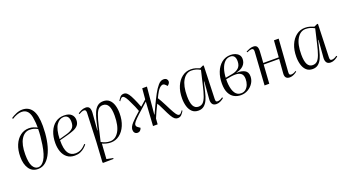

<svg xmlns="http://www.w3.org/2000/svg" viewBox="-67 -1524 4499 2494"><g transform="rotate(-20 2183.0 -277.0)"><path d="M118 -723Q151 -746 194 -764Q237 -782 278 -782Q366 -782 412.5 -712.5Q459 -643 459 -491Q459 -391 444 -300.5Q429 -210 398 -139Q367 -68 320.5 -27Q274 14 211 14Q131 14 88.5 -48.5Q46 -111 46 -212Q46 -306 75.5 -376Q105 -446 157 -485.5Q209 -525 277 -525Q308 -525 338 -515Q368 -505 389 -493Q389 -526 387 -556.5Q385 -587 381 -607Q367 -757 259 -757Q230 -757 194.5 -744Q159 -731 127 -710ZM220 -6Q269 -6 308.5 -67.5Q348 -129 369 -262Q388 -384 388 -474Q358 -490 333.5 -496.5Q309 -503 280 -503Q207 -503 162 -429.5Q117 -356 117 -219Q117 -108 145 -57Q173 -6 220 -6Z M761 -525Q830 -525 862.5 -493.5Q895 -462 895 -415Q895 -368 870 -340.5Q845 -313 805.5 -297.5Q766 -282 722 -270L605 -239Q604 -117 638 -64Q672 -11 737 -11Q778 -11 812.5 -28Q847 -45 884 -87L894 -77Q879 -58 855 -36.5Q831 -15 797.5 -0.5Q764 14 719 14Q657 14 615.5 -18Q574 -50 554 -104Q534 -158 534 -224Q534 -313 562 -381Q590 -449 641 -487Q692 -525 761 -525ZM826 -413Q826 -508 752 -508Q693 -508 651.5 -449Q610 -390 605 -255L706 -283Q766 -299 796 -327Q826 -355 826 -413Z M1057 -457Q1057 -480 1050 -489Q1043 -498 1028 -498Q1013 -498 995 -491Q977 -484 959 -473L952 -484Q970 -498 999 -511.5Q1028 -525 1060 -525Q1097 -525 1111.5 -501Q1126 -477 1123 -429L1104 -195L1108 -194L1140 -330Q1153 -384 1172.5 -428.5Q1192 -473 1223.5 -499Q1255 -525 1304 -525Q1356 -525 1388.5 -496Q1421 -467 1436.5 -417Q1452 -367 1452 -305Q1452 -210 1421.5 -138.5Q1391 -67 1338 -26.5Q1285 14 1218 14Q1186 14 1154 5.5Q1122 -3 1101 -13L1087 196L1176 214L1174 226L1031 228L1024 219L1041 -57ZM1282 -479Q1249 -479 1225 -458.5Q1201 -438 1181 -385Q1161 -332 1139 -237L1093 -38Q1124 -21 1152.5 -12.5Q1181 -4 1214 -4Q1287 -4 1334 -80Q1381 -156 1381 -300Q1381 -392 1356.5 -435.5Q1332 -479 1282 -479Z M1869 -134H1873Q1894 -179 1924.5 -244.5Q1955 -310 1994 -383Q2026 -442 2061 -483Q2096 -524 2136 -524Q2165 -524 2179 -510Q2193 -496 2193 -477Q2193 -461 2183.5 -448Q2174 -435 2161 -424L2138 -447Q2113 -473 2083.5 -456.5Q2054 -440 2029 -400Q2018 -382 2006 -359Q1994 -336 1986 -318Q2001 -294 2015.5 -269Q2030 -244 2053 -198Q2090 -123 2112 -85Q2134 -47 2147.5 -34Q2161 -21 2173 -21Q2185 -21 2198.5 -34Q2212 -47 2222 -65L2231 -57Q2218 -33 2197 -9.5Q2176 14 2142 14Q2119 14 2100 -0.5Q2081 -15 2059 -52.5Q2037 -90 2005 -159Q1984 -204 1973 -223.5Q1962 -243 1954 -254Q1935 -217 1912.5 -169Q1890 -121 1873 -79L1867 0H1803L1824 -331Q1735 -253 1684.5 -206.5Q1634 -160 1613 -134Q1592 -108 1592 -91Q1592 -69 1612 -56L1643 -34Q1627 14 1588 14Q1562 14 1548 -2.5Q1534 -19 1534 -45Q1534 -86 1578.5 -134Q1623 -182 1698 -247Q1692 -264 1685.5 -279.5Q1679 -295 1671 -316Q1641 -384 1621 -422Q1601 -460 1586.5 -475.5Q1572 -491 1560 -491Q1548 -491 1535.5 -478Q1523 -465 1513 -448L1504 -456Q1517 -479 1536 -502Q1555 -525 1589 -525Q1612 -525 1631.5 -508.5Q1651 -492 1671.5 -454.5Q1692 -417 1719 -353Q1725 -337 1732 -320Q1739 -303 1745 -288L1826 -360L1839 -509H1904Z M2676 -59Q2675 -33 2681 -24Q2687 -15 2703 -15Q2720 -15 2738.5 -23Q2757 -31 2773 -43L2782 -32Q2764 -15 2735.5 -0.5Q2707 14 2678 14Q2637 14 2620.5 -11.5Q2604 -37 2608 -80L2627 -317H2622L2588 -176Q2576 -124 2557 -81Q2538 -38 2507 -12Q2476 14 2429 14Q2375 14 2342.5 -16.5Q2310 -47 2295 -97Q2280 -147 2280 -206Q2280 -301 2310 -372.5Q2340 -444 2393 -484.5Q2446 -525 2513 -525Q2550 -525 2581.5 -515.5Q2613 -506 2635 -496L2683 -518L2691 -511ZM2446 -34Q2483 -34 2507.5 -56.5Q2532 -79 2552 -133Q2572 -187 2593 -281L2638 -473Q2605 -491 2577 -499Q2549 -507 2516 -507Q2443 -507 2397 -431Q2351 -355 2351 -214Q2351 -122 2374.5 -78Q2398 -34 2446 -34Z M3016 14Q2964 14 2922.5 -9Q2881 -32 2856.5 -81.5Q2832 -131 2832 -211Q2832 -298 2859.5 -368.5Q2887 -439 2939 -481.5Q2991 -524 3064 -524Q3098 -524 3128 -512.5Q3158 -501 3176.5 -478.5Q3195 -456 3195 -422Q3195 -368 3159 -331.5Q3123 -295 3061 -283V-279Q3127 -282 3170.5 -258.5Q3214 -235 3214 -175Q3214 -124 3186.5 -81Q3159 -38 3114 -12Q3069 14 3016 14ZM2905 -266 2999 -283Q3053 -292 3088.5 -323Q3124 -354 3124 -416Q3124 -505 3054 -505Q3009 -505 2977 -474Q2945 -443 2926.5 -389Q2908 -335 2905 -266ZM3027 -8Q3064 -8 3090 -30Q3116 -52 3129.5 -87Q3143 -122 3143 -163Q3143 -218 3114 -240.5Q3085 -263 3036 -263Q3009 -263 2974 -258Q2939 -253 2904 -246Q2903 -207 2906 -175Q2914 -95 2943.5 -51.5Q2973 -8 3027 -8Z M3641 -259H3427L3410 0H3345L3375 -459Q3376 -481 3368.5 -490.5Q3361 -500 3346 -500Q3335 -500 3319 -495.5Q3303 -491 3282 -481L3276 -493Q3294 -503 3321.5 -514Q3349 -525 3377 -525Q3415 -525 3428.5 -502.5Q3442 -480 3439 -435Q3437 -399 3434.5 -358.5Q3432 -318 3429 -280H3643L3660 -509H3725L3693 -58Q3691 -36 3697 -25.5Q3703 -15 3720 -15Q3737 -15 3754 -21.5Q3771 -28 3786 -39L3793 -29Q3776 -14 3748 0Q3720 14 3691 14Q3619 14 3626 -66Z M4255 -59Q4254 -33 4260 -24Q4266 -15 4282 -15Q4299 -15 4317.5 -23Q4336 -31 4352 -43L4361 -32Q4343 -15 4314.5 -0.5Q4286 14 4257 14Q4216 14 4199.5 -11.5Q4183 -37 4187 -80L4206 -317H4201L4167 -176Q4155 -124 4136 -81Q4117 -38 4086 -12Q4055 14 4008 14Q3954 14 3921.5 -16.5Q3889 -47 3874 -97Q3859 -147 3859 -206Q3859 -301 3889 -372.5Q3919 -444 3972 -484.5Q4025 -525 4092 -525Q4129 -525 4160.5 -515.5Q4192 -506 4214 -496L4262 -518L4270 -511ZM4025 -34Q4062 -34 4086.5 -56.5Q4111 -79 4131 -133Q4151 -187 4172 -281L4217 -473Q4184 -491 4156 -499Q4128 -507 4095 -507Q4022 -507 3976 -431Q3930 -355 3930 -214Q3930 -122 3953.5 -78Q3977 -34 4025 -34Z"/></g></svg>

Font: Literata 72pt Light
Style: Italic
Weight: 300
Italic angle: -2°
Designer: Latin by Veronika Burian and Jose Scaglione. Greek by Irene Vlachou. Cyrillic by Vera Evstafieva
Foundry: TypeTogether
Version: Version 3.002